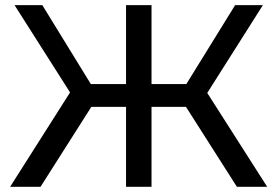

<svg xmlns="http://www.w3.org/2000/svg" viewBox="-20 -720 1069 740"><path d="M19 0 250 -363.8 36.1 -700.2H143.1L330.1 -396H465.8V-700.2H564V-396H698.2L886.2 -700.2H993.2L778.8 -361.8L1009.8 0H893.1L696.8 -308.1H564V0H465.8V-308.1H332L136.2 0Z"/></svg>

Font: Montserrat Medium
Style: Regular
Weight: 500
Designer: Julieta Ulanovsky
Foundry: Julieta Ulanovsky
Version: Version 7.200